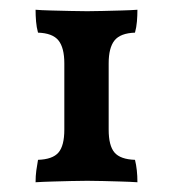

<svg xmlns="http://www.w3.org/2000/svg" viewBox="-20 -781 355 394"><path d="M53 -407Q53 -420 54.5 -431Q56 -442 58 -453Q88 -454 100 -468Q112 -482 112 -515V-651Q112 -683 100 -698Q88 -713 58 -714Q55 -725 54 -737Q53 -749 53 -761Q64 -760 84 -759.5Q104 -759 125 -758.5Q146 -758 159 -758Q172 -758 191 -758.5Q210 -759 229.5 -759.5Q249 -760 262 -761Q262 -749 261 -737Q260 -725 257 -714Q227 -713 215 -698Q203 -683 203 -651V-515Q203 -482 215 -468Q227 -454 257 -453Q262 -433 262 -407Q247 -408 228.5 -408.5Q210 -409 192 -409.5Q174 -410 159 -410Q144 -410 125.5 -409.5Q107 -409 88 -408.5Q69 -408 53 -407Z"/></svg>

Font: Vollkorn Medium
Style: Regular
Weight: 500
Designer: Friedrich Althausen
Foundry: Friedrich Althausen
Version: Version 5.000